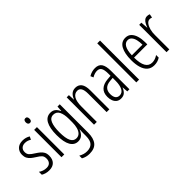

<svg xmlns="http://www.w3.org/2000/svg" viewBox="7 -1581 2642 2642"><g transform="rotate(-45 1328.0 -259.5)"><path d="M293 -134Q293 -66 256.5 -28Q220 10 151 10Q114 10 84 0.5Q54 -9 35 -21V-78Q56 -61 86.5 -50.5Q117 -40 150 -40Q193 -40 216 -64.5Q239 -89 239 -133Q239 -175 217.5 -198Q196 -221 151 -248Q117 -269 91.5 -290Q66 -311 51 -339Q36 -367 36 -407Q36 -466 73.5 -504Q111 -542 179 -542Q242 -542 291 -511L269 -467Q229 -495 179 -495Q138 -495 113 -472Q88 -449 88 -408Q88 -370 109.5 -346.5Q131 -323 179 -294Q212 -273 237.5 -252Q263 -231 278 -203.5Q293 -176 293 -134Z M425 -732Q444 -732 452.5 -719Q461 -706 461 -686Q461 -640 425 -640Q407 -640 397.5 -652.5Q388 -665 388 -686Q388 -706 397 -719Q406 -732 425 -732ZM451 -532V0H397V-532Z M721 -542Q767 -542 796 -517.5Q825 -493 841 -453H845L851 -532H895V20Q895 128 849.5 184.5Q804 241 705 241Q639 241 585 210V158Q615 175 643.5 183.5Q672 192 704 192Q772 192 807 154.5Q842 117 842 30V-2Q842 -21 842.5 -43.5Q843 -66 845 -93H842Q825 -46 793.5 -18Q762 10 716 10Q643 10 603.5 -58Q564 -126 564 -264Q564 -398 603.5 -470Q643 -542 721 -542ZM729 -494Q670 -494 644.5 -432.5Q619 -371 619 -264Q619 -147 646 -92.5Q673 -38 727 -38Q767 -38 792.5 -64Q818 -90 830 -134.5Q842 -179 842 -233V-300Q842 -389 815.5 -441.5Q789 -494 729 -494Z M1206 -542Q1265 -542 1296.5 -500Q1328 -458 1328 -370V0H1275V-357Q1275 -428 1255 -461Q1235 -494 1197 -494Q1144 -494 1114 -445.5Q1084 -397 1084 -295V0H1030V-532H1073L1078 -440H1081Q1095 -482 1125.5 -512Q1156 -542 1206 -542Z M1589 -542Q1658 -542 1688.5 -497.5Q1719 -453 1719 -360V0H1678L1671 -84H1669Q1654 -44 1626.5 -17Q1599 10 1550 10Q1508 10 1481.5 -11Q1455 -32 1442.5 -66Q1430 -100 1430 -140Q1430 -219 1475.5 -261Q1521 -303 1605 -310L1666 -315V-358Q1666 -433 1646.5 -464.5Q1627 -496 1583 -496Q1562 -496 1537.5 -489Q1513 -482 1485 -465L1467 -507Q1524 -542 1589 -542ZM1611 -269Q1485 -257 1485 -141Q1485 -88 1505.5 -61Q1526 -34 1564 -34Q1616 -34 1641.5 -83.5Q1667 -133 1667 -216V-274Z M1907 0H1853V-760H1907Z M2179 -542Q2233 -542 2266 -509Q2299 -476 2314.5 -422Q2330 -368 2330 -305V-263H2072Q2073 -37 2202 -37Q2258 -37 2312 -74V-23Q2287 -7 2258.5 1.5Q2230 10 2198 10Q2135 10 2095.5 -24.5Q2056 -59 2037.5 -121Q2019 -183 2019 -265Q2019 -395 2059 -468.5Q2099 -542 2179 -542ZM2179 -496Q2132 -496 2104.5 -449.5Q2077 -403 2073 -307H2280Q2280 -358 2270 -401Q2260 -444 2237.5 -470Q2215 -496 2179 -496Z M2602 -541Q2612 -541 2624 -539Q2636 -537 2647 -532L2637 -478Q2630 -481 2619.5 -483.5Q2609 -486 2599 -486Q2566 -486 2542.5 -456Q2519 -426 2506.5 -378.5Q2494 -331 2495 -279V0H2441V-532H2483L2491 -427H2494Q2504 -456 2518 -482Q2532 -508 2552.5 -524.5Q2573 -541 2602 -541Z"/></g></svg>

Font: Noto Sans Thai ExtCond Light
Style: Regular
Weight: 300
Width: 2
Designer: Monotype Design Team
Foundry: Monotype Imaging Inc.
Version: Version 2.002; ttfautohint (v1.8.4.7-5d5b)